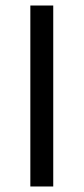

<svg xmlns="http://www.w3.org/2000/svg" viewBox="-20 -676 303 696"><path d="M90 0V-656H173V0Z"/></svg>

Font: Pinyin1712
Style: Regular
Weight: 400
Version: Version 1